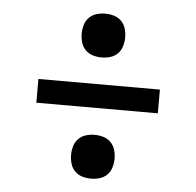

<svg xmlns="http://www.w3.org/2000/svg" viewBox="-46 -679 692 677"><g transform="rotate(5 300.0 -340.0)"><path d="M300 -477Q284 -477 269 -481.5Q254 -486 243 -497Q232 -508 227.5 -523.5Q223 -539 223 -555Q223 -570 227.5 -585.5Q232 -601 243 -612Q254 -623 269 -627.5Q284 -632 300 -632Q316 -632 331 -627.5Q346 -623 357 -612Q368 -601 372.5 -585.5Q377 -570 377 -555Q377 -539 372.5 -523.5Q368 -508 357 -497Q346 -486 331 -481.5Q316 -477 300 -477ZM85 -298V-382H515V-298ZM300 -48Q284 -48 269 -52.5Q254 -57 243 -68Q232 -79 227.5 -94.5Q223 -110 223 -125Q223 -141 227.5 -156.5Q232 -172 243 -183Q254 -194 269 -198.5Q284 -203 300 -203Q316 -203 331 -198.5Q346 -194 357 -183Q368 -172 372.5 -156.5Q377 -141 377 -125Q377 -110 372.5 -94.5Q368 -79 357 -68Q346 -57 331 -52.5Q316 -48 300 -48Z"/></g></svg>

Font: Iosevka Fixed Curly Md Ex
Style: Regular
Weight: 500
Width: 7
Monospace: yes
Designer: Belleve Invis
Foundry: Belleve Invis
Version: Version 30.1.2